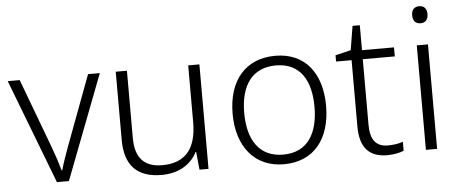

<svg xmlns="http://www.w3.org/2000/svg" viewBox="-50 -939 2327 974"><g transform="rotate(-5 1114.0 -452.5)"><path d="M204 -93H265L469 -625H409L277 -272C261 -229 245 -183 236 -150H233C224 -183 209 -229 193 -272L61 -625H0Z M976 -625H919V-335C919 -200 861 -132 744 -132C654 -132 607 -180 607 -282V-625H550V-277C550 -146 614 -83 737 -83C828 -83 889 -126 918 -184H921L930 -93H976Z M1598 -360C1598 -525 1515 -635 1363 -635C1213 -635 1122 -532 1122 -360C1122 -192 1212 -83 1359 -83C1514 -83 1598 -193 1598 -360ZM1181 -360C1181 -501 1242 -586 1362 -586C1487 -586 1539 -492 1539 -360C1539 -224 1484 -132 1360 -132C1238 -132 1181 -223 1181 -360Z M1893 -132C1832 -132 1804 -170 1804 -244V-579H1967V-625H1804V-752H1767L1747 -630L1668 -611V-579H1747V-241C1747 -130 1797 -83 1886 -83C1919 -83 1950 -90 1970 -98V-144C1951 -137 1923 -132 1893 -132Z M2112 -822C2087 -822 2073 -806 2073 -779C2073 -751 2087 -735 2112 -735C2137 -735 2151 -751 2151 -779C2151 -806 2137 -822 2112 -822ZM2140 -625H2083V-93H2140Z"/></g></svg>

Font: Noto Sans Telugu UI Light
Style: Regular
Weight: 300
Designer: Jelle Bosma - Monotype Design Team
Foundry: Monotype Imaging Inc.
Version: Version 2.005